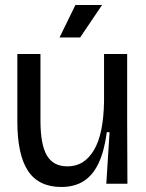

<svg xmlns="http://www.w3.org/2000/svg" viewBox="-20 -731 582 764"><path d="M224 13Q134 13 91.5 -51Q49 -115 49 -248V-516H141V-251Q141 -156 166.5 -112.5Q192 -69 248 -69Q283 -69 309 -85.5Q335 -102 354 -134Q373 -166 383 -214.5Q393 -263 394 -328V-516H486V-250L487 0H403L416 -205H405Q395 -129 372 -81Q349 -33 312.5 -10Q276 13 224 13ZM299 -582H217L280 -711H386Z"/></svg>

Font: Bricolage Grotesque 72pt
Style: Regular
Weight: 400
Version: Version 1.001;gftools[0.9.33.dev8+g029e19f]